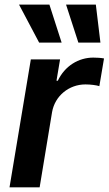

<svg xmlns="http://www.w3.org/2000/svg" viewBox="-20 -799 464 819"><path d="M20.6 0H149.1L202.1 -320.7C214.1 -389.9 274.1 -438.9 344.5 -438.9C366.8 -438.9 392.8 -435.4 403.8 -431.5L423.7 -549.7C411.2 -552.2 392.4 -553.3 377.8 -553.3C315.3 -553.3 256.4 -517.8 226.6 -454.5H220.9L236.2 -545.5H111.5ZM61.1 -779.5 147 -617.2H242.9L190.7 -779.5ZM261.7 -779.5 314.3 -617.2H408.4L388.8 -779.5Z"/></svg>

Font: Margiela Sans Semi Bold
Style: Italic
Weight: 600
Italic angle: -9.39999°
Designer: Stefan Endress, Andreas Faust
Version: Version 1.100;FEAKit 1.0